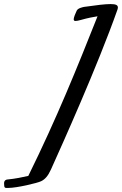

<svg xmlns="http://www.w3.org/2000/svg" viewBox="-99 -771 599 943"><path d="M-66 111C-77 114 -79 122 -79 130C-79 155 -74 152 -58 152C-16 152 85 128 103 119C122 110 137 93 151 62C206 -60 379 -444 478 -724C479 -728 480 -731 480 -734C480 -746 470 -751 444 -751C418 -751 376 -746 313 -737C305 -735 284 -731 278 -719C272 -707 263 -685 263 -677C263 -670 266 -668 272 -668C278 -668 287 -670 298 -673C333 -683 361 -688 380 -691C280 -439 181 -193 40 93C13 99 -23 107 -66 111Z"/></svg>

Font: Mervale Script
Style: Regular
Weight: 400
Designer: Astigmatic (AOETI)
Foundry: Astigmatic (AOETI)
Version: Version 1.000